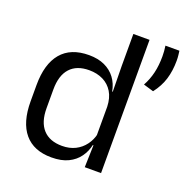

<svg xmlns="http://www.w3.org/2000/svg" viewBox="-122 -774 868 897"><g transform="rotate(20 312.0 -325.5)"><path d="M227 10.5Q139 10.5 93 -44Q47 -98.5 47 -203V-283.5Q47 -388.5 93.5 -443.8Q140 -499 230.5 -499Q275.5 -499 308.5 -483.8Q341.5 -468.5 362 -441Q382.5 -413.5 389.5 -376H416L392 -301.5Q390.5 -344.5 372.8 -373.8Q355 -403 324.8 -418Q294.5 -433 255.5 -433Q193.5 -433 160.8 -397Q128 -361 128 -291V-198Q128 -129 160.8 -93Q193.5 -57 255.5 -57Q292.5 -57 321 -71.2Q349.5 -85.5 368.2 -110.8Q387 -136 394 -168L414 -110H390Q383 -77 363.2 -49.5Q343.5 -22 310.2 -5.8Q277 10.5 227 10.5ZM390 0 393.5 -118 392 -144V-348L392.5 -365L390.5 -503.5V-662.5H471V0ZM619.5 -662.5Q620.5 -654.5 622 -641.8Q623.5 -629 623.5 -614Q623.5 -564.5 610.8 -522.5Q598 -480.5 568.5 -442.5L518 -457.5Q536.5 -491 545.2 -528.2Q554 -565.5 554 -610.5Q554 -624 553 -636.5Q552 -649 550 -662.5Z"/></g></svg>

Font: Anek Latin
Style: Regular
Weight: 400
Designer: Yesha Goshar
Foundry: Ek Type
Version: Version 1.003